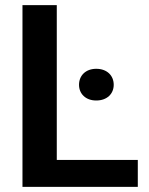

<svg xmlns="http://www.w3.org/2000/svg" viewBox="-20 -731 581 751"><path d="M202.1 -105.5V-710.9H67.9V0H519V-105.5ZM289.1 -399.4C289.1 -364.3 314.9 -337.9 356.4 -337.9C398.9 -337.9 424.8 -364.3 424.8 -399.4C424.8 -435.1 398.9 -461.9 356.4 -461.9C314.9 -461.9 289.1 -435.1 289.1 -399.4Z"/></svg>

Font: Vazirmatn SemiBold
Style: Regular
Weight: 600
Designer: Saber Rastikerdar
Foundry: Saber Rastikerdar
Version: Version 33.003